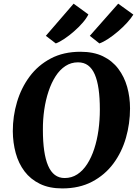

<svg xmlns="http://www.w3.org/2000/svg" viewBox="-20 -1042 772 1072"><path d="M327.5 10Q255 10 202.8 -15.5Q150.5 -41 117 -85.2Q83.5 -129.5 67.8 -187.2Q52 -245 51.5 -309.5Q51.5 -393.5 75 -472.5Q98.5 -551.5 145.5 -614.8Q192.5 -678 263.5 -715.5Q334.5 -753 429.5 -753Q502.5 -753 554.8 -727.8Q607 -702.5 640.5 -658Q674 -613.5 690 -556.8Q706 -500 706 -437Q706 -352 683 -272Q660 -192 612.8 -128.5Q565.5 -65 494.2 -27.5Q423 10 327.5 10ZM341 -48Q380 -48 411.5 -68.5Q443 -89 466.8 -126Q490.5 -163 506.2 -211.2Q522 -259.5 529.8 -315.5Q537.5 -371.5 537.5 -430.5Q537.5 -495 530.5 -544.2Q523.5 -593.5 509 -626.8Q494.5 -660 471.5 -677Q448.5 -694 415.5 -694Q377 -694 345.5 -673.5Q314 -653 290.5 -616.5Q267 -580 251 -532Q235 -484 227 -429Q219 -374 219.5 -316Q219.5 -250.5 226.8 -200.5Q234 -150.5 248.8 -116.5Q263.5 -82.5 286.5 -65.2Q309.5 -48 341 -48ZM236 -842 391 -1021.5 473.5 -961.5Q463.5 -940.5 442 -915.5Q420.5 -890.5 393.2 -866.8Q366 -843 339 -825Q312 -807 291.5 -799.5ZM481.5 -842 640 -1021.5 724.5 -960.5Q712 -940 689.5 -915.2Q667 -890.5 639.2 -866.8Q611.5 -843 584 -825Q556.5 -807 535 -799.5Z"/></svg>

Font: Merriweather 20pt ExtraBold
Style: Italic
Weight: 800
Italic angle: -7.8°
Version: Version 2.101